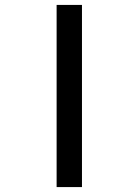

<svg xmlns="http://www.w3.org/2000/svg" viewBox="-20 -760 563 780"><path d="M210 0V-740H313V0Z"/></svg>

Font: Lexend Zetta
Style: Regular
Weight: 400
Designer: Bonnie Shaver-Troup, Thomas Jockin
Foundry: Lexend
Version: Version 1.007